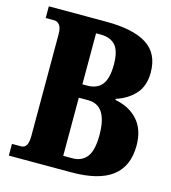

<svg xmlns="http://www.w3.org/2000/svg" viewBox="-107 -801 789 887"><g transform="rotate(15 287.5 -357.0)"><path d="M17 -56H60Q78 -56 86 -70.5Q94 -85 94 -115V-600Q94 -632 83.5 -645Q73 -658 58 -658H17V-714H291Q421 -714 486 -672.5Q551 -631 551 -540Q551 -476 516.5 -437.5Q482 -399 426 -381V-376Q495 -363 535 -318Q575 -273 575 -197Q575 -98 511 -49Q447 0 316 0H17ZM283 -406Q330 -406 353.5 -435.5Q377 -465 377 -531Q377 -596 353 -623Q329 -650 282 -650H260V-406ZM303 -64Q349 -64 373 -95.5Q397 -127 397 -200Q397 -342 305 -342H260V-64Z"/></g></svg>

Font: Noto Serif CondBlack
Style: Regular
Weight: 900
Width: 3
Designer: Monotype Design Team
Foundry: Monotype Imaging Inc.
Version: Version 1.001